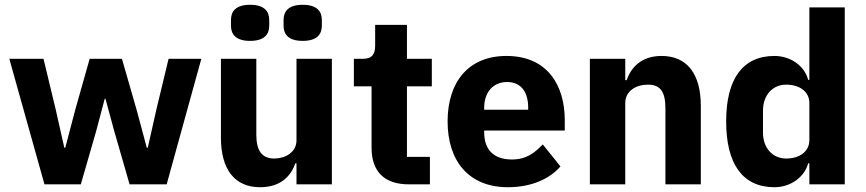

<svg xmlns="http://www.w3.org/2000/svg" viewBox="-20 -771 3622 803"><path d="M166 0H318L382 -222L418 -358H421L458 -222L522 0H677L822 -525H685L634 -313L598 -153H594L551 -313L490 -525H355L295 -313L253 -153H249L213 -313L162 -525H19Z M1026 -600C1086 -600 1106 -628 1106 -663V-688C1106 -723 1086 -751 1026 -751C966 -751 946 -723 946 -688V-663C946 -628 966 -600 1026 -600ZM1246 -600C1306 -600 1326 -628 1326 -663V-688C1326 -723 1306 -751 1246 -751C1186 -751 1166 -723 1166 -688V-663C1166 -628 1186 -600 1246 -600ZM1220 0H1368V-525H1220V-184C1220 -134 1173 -108 1127 -108C1073 -108 1052 -144 1052 -208V-525H904V-195C904 -63 961 12 1068 12C1154 12 1197 -35 1215 -88H1220Z M1778 0V-115H1682V-410H1786V-525H1682V-667H1549V-581C1549 -545 1537 -525 1497 -525H1460V-410H1534V-153C1534 -53 1588 0 1690 0Z M2104 12C2200 12 2277 -21 2324 -75L2250 -167C2217 -133 2183 -104 2121 -104C2042 -104 2005 -148 2005 -217V-225H2342V-269C2342 -411 2272 -537 2098 -537C1940 -537 1852 -429 1852 -263C1852 -95 1943 12 2104 12ZM2101 -428C2160 -428 2189 -385 2189 -321V-312H2005V-320C2005 -385 2042 -428 2101 -428Z M2595 0V-340C2595 -392 2642 -417 2690 -417C2744 -417 2763 -384 2763 -317V0H2911V-329C2911 -461 2854 -537 2747 -537C2664 -537 2620 -491 2601 -436H2595V-525H2447V0Z M3365 0H3513V-740H3365V-437H3360C3345 -495 3287 -537 3219 -537C3086 -537 3017 -441 3017 -263C3017 -85 3086 12 3219 12C3287 12 3345 -31 3360 -88H3365ZM3268 -108C3212 -108 3171 -151 3171 -217V-308C3171 -374 3212 -417 3268 -417C3324 -417 3365 -388 3365 -340V-185C3365 -137 3324 -108 3268 -108Z"/></svg>

Font: IBM Plex Devanagari
Style: Bold
Weight: 700
Designer: Mike Abbink, Paul van der Laan, Pieter van Rosmalen, Erin McLaughlin
Foundry: Bold Monday
Version: Version 1.0